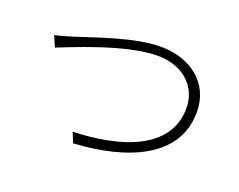

<svg xmlns="http://www.w3.org/2000/svg" viewBox="-99 -813 1198 963"><g transform="rotate(20 500.0 -332.0)"><path d="M113 -449C176 -473 441 -587 612 -587C754 -587 837 -498 837 -389C837 -168 594 -91 341 -83L363 -29C643 -45 893 -144 893 -388C893 -544 768 -635 613 -635C469 -635 278 -562 190 -535C151 -523 124 -514 88 -507Z"/></g></svg>

Font: Spoqa Han Sans Neo Light
Style: Regular
Weight: 300
Designer: [Spoqa Han Sans Neo] Dong-huui Kim  Younghwa Kang  Yujin Lee  [Noto Sans] Ryoko NISHIZUKA  (kana & ideographs); Paul D. 
Foundry: Spoqa (http://www.spoqa-han-sans.com)
Version: Version 1.000